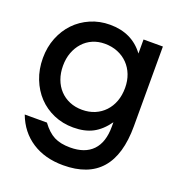

<svg xmlns="http://www.w3.org/2000/svg" viewBox="-140 -681 945 1016"><g transform="rotate(20 333.0 -173.0)"><path d="M170 36Q203 81 239 99.5Q275 118 330 118Q413 118 456.5 72.5Q500 27 500 -61V-86Q463 -34 418 -10.5Q373 13 309 13Q249 13 198.5 -9Q148 -31 111.5 -69.5Q75 -108 54 -161.5Q33 -215 33 -278Q33 -340 54 -392.5Q75 -445 111.5 -483Q148 -521 198.5 -543Q249 -565 308 -565Q432 -565 500 -473V-552H609V-103Q609 219 327 219Q224 219 151 171.5Q78 124 45 36ZM321 -91Q360 -91 392 -104.5Q424 -118 447.5 -143Q471 -168 483.5 -202Q496 -236 496 -278Q496 -318 483 -351.5Q470 -385 446 -409.5Q422 -434 389 -447.5Q356 -461 316 -461Q279 -461 248 -447.5Q217 -434 194.5 -409Q172 -384 159.5 -350.5Q147 -317 147 -276Q147 -235 159.5 -201Q172 -167 195 -142.5Q218 -118 250 -104.5Q282 -91 321 -91Z"/></g></svg>

Font: Involve SemiBold
Style: Regular
Weight: 600
Designer: Stefan Peev
Foundry: Context Ltd.
Version: Version 1.001